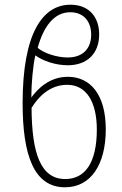

<svg xmlns="http://www.w3.org/2000/svg" viewBox="-20 -785 517 815"><path d="M256 10C366 10 429 -87 429 -236C429 -383 364 -459 268 -459C189 -459 139 -407 113 -371C113 -431 120 -506 130 -550C163 -526 216 -508 268 -508C349 -508 401 -557 401 -639C401 -707 363 -765 279 -765C162 -765 76 -646 76 -347C76 -126 124 10 256 10ZM267 -541C222 -541 166 -559 140 -582C165 -673 210 -733 278 -733C337 -733 367 -692 367 -638C367 -578 331 -541 267 -541ZM257 -25C152 -25 115 -135 114 -327C142 -373 191 -425 265 -425C347 -425 391 -352 391 -235C391 -94 341 -25 257 -25Z"/></svg>

Font: Noto Sans Condensed ExtraLight
Style: Regular
Weight: 200
Width: 3
Designer: Monotype Design Team
Foundry: Monotype Imaging Inc.
Version: Version 2.013